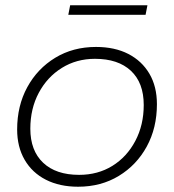

<svg xmlns="http://www.w3.org/2000/svg" viewBox="-20 -704 660 728"><path d="M276 4Q206 4 154 -22.5Q102 -49 73.5 -98Q45 -147 45 -213Q45 -303 83.5 -373.5Q122 -444 189.5 -485Q257 -526 344 -526Q415 -526 466.5 -499.5Q518 -473 546.5 -424.5Q575 -376 575 -309Q575 -219 536.5 -148.5Q498 -78 430.5 -37Q363 4 276 4ZM280 -41Q351 -41 406 -75Q461 -109 493 -169.5Q525 -230 525 -306Q525 -390 476.5 -435.5Q428 -481 340 -481Q270 -481 214.5 -446.5Q159 -412 127 -352Q95 -292 95 -216Q95 -133 143.5 -87Q192 -41 280 -41ZM239 -648 246 -684H539L532 -648Z"/></svg>

Font: Montserrat Thin Light
Style: Italic
Weight: 300
Italic angle: -11.3°
Version: Version 9.000